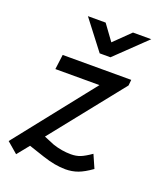

<svg xmlns="http://www.w3.org/2000/svg" viewBox="-170 -814 797 937"><g transform="rotate(20 229.0 -345.5)"><path d="M292 -425H63L73 -502H429L426 -472L128 -98L181 -76Q228 -60 276 -60Q303 -60 324.5 -68.5Q346 -77 379 -100L409 -32Q370 -4 340 7Q310 18 275 18Q222 18 156 -4L75 -31L25 31L-31 -17ZM124 -722H216L275 -641L358 -722H453L296 -571H240Z"/></g></svg>

Font: Bellota
Style: Bold Italic
Weight: 700
Italic angle: -7.5°
Designer: Kemie Guaida
Foundry: Kemie Guaida
Version: Version 4.001